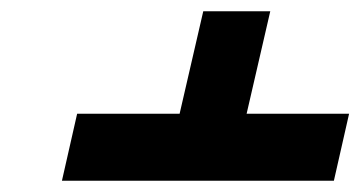

<svg xmlns="http://www.w3.org/2000/svg" viewBox="-20 -493 640 341"><path d="M600 -291 573 -172H90L117 -291H299L341 -473H460L418 -291Z"/></svg>

Font: Miedinger
Style: Bold-Italic
Weight: 700
Italic angle: -13°
Version: Version 001.000